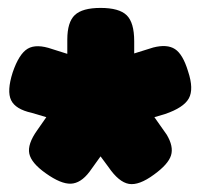

<svg xmlns="http://www.w3.org/2000/svg" viewBox="-20 -721 508 485"><path d="M234 -701Q281 -701 300 -682.5Q319 -664 319 -617V-586L367 -601Q402 -610 422 -597Q442 -584 455 -541Q470 -496 457 -472.5Q444 -449 397 -433L370 -425L401 -381Q419 -351 412 -328.5Q405 -306 369 -280Q331 -252 305.5 -256.5Q280 -261 254 -299L234 -326L206 -287Q184 -258 159 -257Q134 -256 96 -283Q59 -309 54 -333Q49 -357 74 -392L97 -425L60 -436Q19 -445 8 -468Q-3 -491 12 -538Q28 -585 50 -598Q72 -611 112 -597L150 -585V-621Q150 -665 169 -683Q188 -701 234 -701Z"/></svg>

Font: Fredoka Light
Style: Regular
Weight: 300
Designer: Ben Nathan
Foundry: Milena B. Brandão, Ben Nathan
Version: Version 2.001